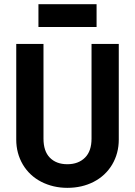

<svg xmlns="http://www.w3.org/2000/svg" viewBox="-20 -903 653 929"><path d="M179.7 -23.4Q123 -52.7 90.8 -106.4Q58.6 -161.1 58.6 -227.5V-690.4H190.4V-232.4Q190.4 -171.9 220.7 -140.6Q252 -108.4 305.7 -108.4Q359.4 -108.4 391.6 -140.6Q422.9 -171.9 422.9 -232.4V-690.4H554.7V-227.5Q554.7 -161.1 522.5 -106.4Q490.2 -52.7 433.6 -23.4Q377 5.9 305.7 5.9Q237.3 5.9 179.7 -23.4ZM166 -882.8H447.3V-772.5H166Z"/></svg>

Font: Dinish
Style: Bold
Weight: 700
Designer: Bert Driehuis
Foundry: Playbeing
Version: Version 3.006; git-39231f3c-release